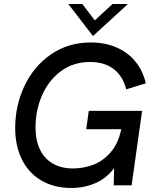

<svg xmlns="http://www.w3.org/2000/svg" viewBox="-20 -921 772 954"><path d="M55.5 -284.5Q55.5 -397 101.8 -494.5Q148 -592 233.5 -651Q319 -710 431 -710Q502.5 -710 559.2 -685.2Q616 -660.5 653 -615Q690 -569.5 704.5 -507L607 -477Q591 -542.5 545 -577.8Q499 -613 428 -613Q344 -613 282.5 -567.2Q221 -521.5 188.8 -447Q156.5 -372.5 156.5 -287.5Q156.5 -224 178.5 -178.2Q200.5 -132.5 242.5 -108.2Q284.5 -84 343 -84Q394 -84 442.5 -102Q491 -120 529.2 -163.5Q567.5 -207 582.5 -279H408.5L421 -370H686L634 0H545L547 -85.5Q510 -35.5 454.2 -11.2Q398.5 13 334 13Q249.5 13 186.5 -23.5Q123.5 -60 89.5 -127.2Q55.5 -194.5 55.5 -284.5ZM319.5 -901H389L451 -820L539 -901H615.5L442 -742Z"/></svg>

Font: HK Grotesk Medium
Style: Italic
Weight: 500
Italic angle: -8°
Designer: Alfredo Marco Pradil
Foundry: Hanken Design Co.
Version: Version 3.004